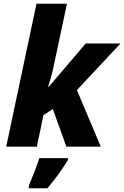

<svg xmlns="http://www.w3.org/2000/svg" viewBox="-20 -780 661 1021"><path d="M13 0H176L211 -168L261 -200L333 0H516L389 -301L621 -549H436L239 -318H236Q241 -334 250.5 -367Q260 -400 265 -426L336 -760H174ZM133 221H232Q296 146 341 71V61H189Q179 93 162.5 135.5Q146 178 133 208Z"/></svg>

Font: Noto Sans Display Extra
Style: Italic
Weight: 800
Italic angle: -12°
Designer: Monotype Design Team
Foundry: Monotype Imaging Inc.
Version: Version 1.900